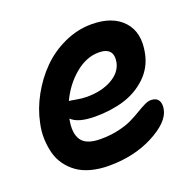

<svg xmlns="http://www.w3.org/2000/svg" viewBox="-109 -686 842 828"><g transform="rotate(-20 311.5 -272.0)"><path d="M256.8 27.8Q211.9 27.8 174.8 17.8Q137.7 7.8 112.1 -10.5Q86.4 -28.8 68.1 -54.2Q49.8 -79.6 41.7 -110.1Q33.7 -140.6 32.2 -175.3Q30.8 -210 39.1 -247.1Q51.3 -308.1 83.3 -366.2Q115.2 -424.3 160.6 -470.2Q206.1 -516.1 266.8 -543.9Q327.6 -571.8 392.1 -571.8Q488.3 -571.8 536.9 -518.8Q585.4 -465.8 566.9 -375Q554.7 -313 510.3 -270.8Q465.8 -228.5 406 -210.2Q346.2 -191.9 273.9 -191.9Q194.3 -191.9 164.1 -222.2V-221.2Q151.4 -158.7 173.6 -125.7Q195.8 -92.8 261.2 -92.8Q305.2 -92.8 343.3 -101.3Q381.3 -109.9 406.7 -122.3Q432.1 -134.8 452.6 -147.2Q473.1 -159.7 490.5 -168.2Q507.8 -176.8 521 -176.8Q545.4 -176.8 555.4 -161.4Q565.4 -146 560.1 -119.1Q548.8 -64.5 460.4 -18.3Q372.1 27.8 256.8 27.8ZM188 -293.9Q194.3 -293.9 219.7 -289.1Q245.1 -284.2 268.1 -284.2Q335.4 -284.2 382.1 -310.3Q428.7 -336.4 438 -379.9Q450.2 -446.8 379.9 -446.8Q323.2 -446.8 271 -403.3Q218.8 -359.9 188 -293.9Z"/></g></svg>

Font: Shantell Sans Irregular Bouncy
Style: Italic
Weight: 600
Italic angle: -11.31°
Designer: Stephen Nixon, Anya Danilova, Shantell Martin
Foundry: Arrow Type
Version: Version 1.006;[9816181b4]